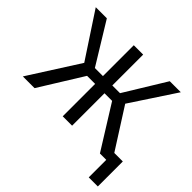

<svg xmlns="http://www.w3.org/2000/svg" viewBox="-202 -947 1358 1358"><g transform="rotate(45 477.0 -268.0)"><path d="M582 -324.2 784.2 0H900.9L661.6 -375.5L882.3 -710.9H772L583 -402.3H505.9V-710.9H412.1V-402.3H331.5L142.6 -710.9H31.7L252.4 -375L13.2 0H130.4L331.5 -324.2H412.1V0H505.9V-324.2ZM938.5 175.3V-74.7H847.7V175.3Z"/></g></svg>

Font: FAU Chimera
Style: Regular
Weight: 400
Version: Version 1.002;hotconv 1.0.117;makeotfexe 2.5.65602